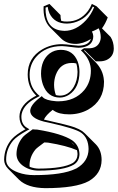

<svg xmlns="http://www.w3.org/2000/svg" viewBox="-20 -664 600 978"><path d="M231.9 -644 288.1 -587.4Q288.1 -571.3 292 -557.6Q306.2 -553.7 320.8 -554.2Q387.2 -554.2 428.2 -608.4Q440.4 -625 447.8 -644L472.2 -631.8L528.8 -575.2Q517.6 -544.4 499.5 -519.5L543.5 -475.6Q559.1 -450.7 559.6 -417.5Q559.6 -375 521.5 -357.9Q505.9 -351.6 488.8 -351.6H467.8L411.1 -408.2L408.2 -405.8L464.4 -349.6Q505.9 -308.1 509.3 -254.4Q509.3 -250.5 509.8 -247.6Q509.8 -151.4 428.7 -105.5Q384.8 -81.5 332.5 -81.5Q280.3 -81.5 252.9 -101.1Q250 -103 248.5 -104.5Q213.4 -77.1 203.6 -54.7Q205.6 -54.2 207 -54.2Q332.5 -25.9 359.4 -15.6Q384.3 -6.3 398.9 3.9Q405.8 8.8 411.1 14.2L467.8 70.8Q497.6 101.1 497.6 151.4Q496.6 221.7 431.6 258.8Q366.2 294.4 210.4 294.4Q120.6 293 77.6 252L21 195.3Q1.5 174.8 1 149.9Q2 89.4 40 44.9Q61 21.5 109.9 -5.9Q104.5 -9.3 100.6 -13.2Q79.1 -35.6 79.1 -69.8Q79.1 -128.4 153.8 -170.9Q159.7 -174.3 165 -176.8Q162.1 -179.2 160.6 -181.2Q121.6 -221.2 121.1 -284.2Q121.1 -368.7 195.3 -412.6Q240.7 -439 295.9 -439Q313 -439 348.1 -434.1Q372.1 -431.2 379.9 -431.2Q432.1 -432.1 442.9 -465.3Q402.8 -440.4 364.7 -440.4Q318.4 -440.9 291 -468.3L234.4 -524.9Q198.7 -561.5 202.1 -631.8ZM205.6 61.5Q166 90.3 159.7 98.6Q130.9 134.8 130.4 177.7Q130.4 182.6 131.3 186Q155.8 194.8 176.8 194.8Q303.7 194.3 351.1 166Q374.5 149.9 375 121.1Q374.5 111.3 372.1 101.1Q320.3 78.1 224.6 62.5Q221.7 62 215.3 62Q208.5 62 205.6 61.5ZM360.8 77.6Q356.4 71.8 352.1 67.4Q346.7 62.5 341.8 59.1ZM264.6 -179.7Q274.4 -177.2 285.2 -176.8Q329.6 -176.8 356.4 -222.7Q374.5 -254.9 375 -297.9Q374.5 -321.8 368.7 -340.8Q356.9 -343.8 345.7 -343.3Q287.1 -343.3 264.2 -282.7Q255.4 -258.3 255.4 -231.4Q255.9 -203.1 264.6 -179.7ZM384.8 -297.9Q384.8 -217.3 332 -181.6Q309.1 -167 285.2 -167Q222.7 -167 198.7 -232.9Q189.5 -259.3 189 -288.1Q189 -358.4 233.4 -392.1Q257.8 -409.7 289.1 -410.2Q353 -410.2 376 -349.6Q384.8 -325.7 384.8 -297.9ZM275.9 -147.9Q361.3 -147.9 409.7 -205.6Q442.9 -246.6 442.9 -304.2Q442.9 -353.5 404.3 -395.5Q401.9 -397.9 400.9 -398.9L392.1 -407.7L408.7 -418.5L412.1 -418Q415 -418 432.1 -418Q477.5 -418 490.2 -455.6Q493.2 -464.8 493.2 -474.1Q492.7 -501 482.4 -520Q475.1 -515.1 462.4 -509.3Q455.6 -505.9 448.2 -503.4Q454.6 -491.7 455.1 -480Q455.1 -433.1 401.9 -422.9Q390.6 -420.9 379.9 -420.9Q370.6 -420.9 344.7 -424.3Q311 -428.7 295.9 -429.2Q211.4 -429.2 163.1 -373Q131.3 -335 130.9 -284.2Q130.9 -225.1 167.5 -188.5Q169.9 -186 171.4 -184.6L182.6 -174.8L169.4 -168Q102.5 -134.8 90.8 -85.9Q88.9 -77.6 88.9 -69.8Q88.9 -33.2 112.8 -16.1Q114.3 -15.1 115.2 -14.6L129.9 -5.4L114.7 2.9Q65.9 30.3 47.4 51.3Q11.2 94.2 11.2 149.9Q11.2 192.4 73.2 214.8Q109.4 228 153.8 228Q299.3 228 364.7 195.8Q368.2 194.3 370.1 193.4Q430.2 158.7 431.2 95.2Q430.2 38.6 393.6 12.2Q361.8 -9.8 233.4 -38.1Q214.4 -42 204.6 -44.4Q134.8 -62 133.8 -99.1Q134.8 -130.4 186 -168.9L192.9 -174.3L198.7 -168Q214.8 -152.3 264.6 -148.4Q271 -147.9 275.9 -147.9ZM143.1 -2.9 146.5 -5.4 150.9 -4.9Q152.3 -4.4 156.7 -4.4Q165 -4.4 169.4 -3.9Q295.9 16.6 347.7 50.8Q383.8 77.1 384.8 121.1Q383.8 156.7 356.4 174.3Q306.6 204.6 176.8 205.1Q128.9 205.1 93.3 177.7Q64.5 154.3 64 121.1Q64.5 73.7 95.2 35.6Q103.5 24.9 141.1 -1.5Q142.6 -2.4 143.1 -2.9ZM222.7 -629.4 211.9 -625Q210 -523.9 284.7 -509.3Q296.4 -507.3 308.6 -506.8Q367.7 -506.8 418.5 -561.5Q444.8 -590.3 459.5 -627L452.6 -630.4Q423.3 -566.9 356.4 -548.8Q337.9 -543.9 320.8 -543.9Q257.3 -543.9 231.9 -596.2Q225.1 -612.3 222.7 -629.4Z"/></svg>

Font: Linux Biolinum Shadow O
Style: Italic
Weight: 400
Italic angle: -12°
Designer: Philipp H. Poll
Foundry: Philipp H. Poll
Version: Version 0.6.2